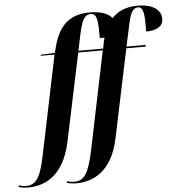

<svg xmlns="http://www.w3.org/2000/svg" viewBox="-206 -830 1057 1130"><g transform="rotate(-5 322.5 -265.0)"><path d="M-86 240C8 240 125 195 168 -8L277 -526H422L302 55C273 193 245 230 187 230C173 230 155 226 145 223L142 232C154 236 180 240 199 240C291 240 410 197 452 -6L561 -526H675L677 -536H563L587 -647C602 -725 617 -760 650 -760C684 -760 688 -714 686 -614C752 -614 787 -639 787 -680C787 -734 738 -770 649 -770C581 -770 532 -749 496 -710C475 -738 431 -755 364 -755C239 -755 178 -688 147 -564L140 -536L56 -532L55 -526H137L17 53C-11 193 -39 230 -98 230C-111 230 -129 226 -139 223L-142 232C-130 236 -105 240 -86 240ZM424 -536H279L298 -627C316 -711 331 -745 370 -745C408 -745 411 -701 411 -599C421 -599 431 -599 439 -601C437 -593 435 -585 433 -577L425 -536H424Z"/></g></svg>

Font: Noto Serif Display Condensed
Style: Bold Italic
Weight: 700
Width: 3
Italic angle: -12°
Designer: Monotype Design Team
Foundry: Monotype Imaging Inc.
Version: Version 2.009